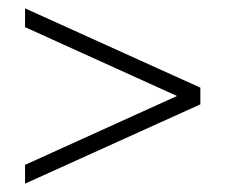

<svg xmlns="http://www.w3.org/2000/svg" viewBox="-20 -502 540 460"><path d="M40 -62V-107L404 -272L40 -437V-482L460 -292V-252Z"/></svg>

Font: Spectral SC Light
Style: Regular
Weight: 300
Designer: Jean-Baptiste Levee
Foundry: Production Type
Version: Version 2.001